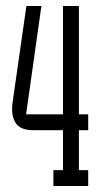

<svg xmlns="http://www.w3.org/2000/svg" viewBox="-20 -620 334 640"><path d="M274 -53V0H158V-53H190V-186H91Q46 -186 31 -212Q16 -238 22 -279L68 -600H118L67 -239H190V-600H243V-239H274V-186H243V-53Z"/></svg>

Font: Karantina Light
Style: Regular
Weight: 300
Designer: Rony Koch
Foundry: Rony Koch
Version: Version 1.000; ttfautohint (v1.8.3)